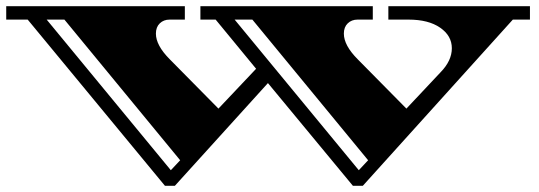

<svg xmlns="http://www.w3.org/2000/svg" viewBox="-50 -578 1733 617"><path d="M1653 -558V-515H1598L1116 19H1084L811 -311L512 19H480L39 -515H-30V-558H544V-515H495Q476 -515 463.5 -503Q451 -491 451 -470Q451 -432 496 -387L652 -229L773 -357L643 -515H594V-558H1148V-515H1099Q1080 -515 1067.5 -503Q1055 -491 1055 -470Q1055 -432 1100 -387L1256 -229L1366 -346Q1402 -383 1402 -423Q1402 -463 1364.5 -489Q1327 -515 1263 -515H1198V-558ZM1103 -31 1133 -63 761 -515H704ZM499 -31 529 -63 157 -515H100Z"/></svg>

Font: Diplomata
Style: Regular
Weight: 400
Width: 7
Designer: Eduardo Rodriguez Tunni
Foundry: Eduardo Rodriguez Tunni
Version: Version 1.001